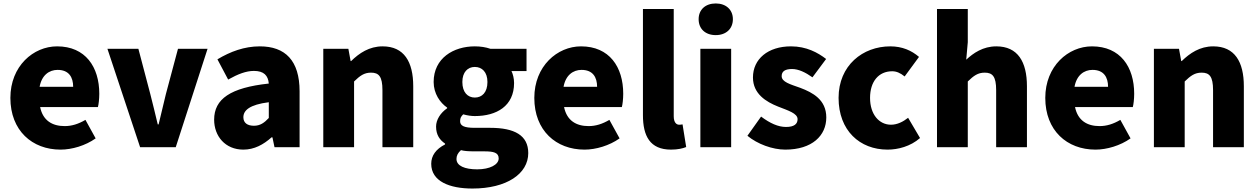

<svg xmlns="http://www.w3.org/2000/svg" viewBox="-20 -851 7277 1110"><path d="M330 14C396 14 474 -9 533 -51L474 -158C433 -134 395 -122 354 -122C282 -122 228 -154 212 -232H546C550 -246 554 -277 554 -309C554 -464 474 -583 310 -583C173 -583 40 -469 40 -285C40 -96 166 14 330 14ZM209 -349C221 -416 264 -447 313 -447C378 -447 403 -405 403 -349Z M790 0H996L1180 -569H1009L939 -307C925 -251 911 -192 897 -132H892C877 -192 864 -251 849 -307L780 -569H601Z M1387 14C1450 14 1503 -15 1550 -57H1555L1567 0H1712V-323C1712 -501 1629 -583 1482 -583C1393 -583 1312 -553 1237 -508L1299 -391C1356 -423 1403 -441 1448 -441C1506 -441 1530 -414 1534 -368C1312 -344 1218 -279 1218 -159C1218 -64 1282 14 1387 14ZM1448 -124C1411 -124 1387 -140 1387 -173C1387 -213 1423 -246 1534 -260V-169C1508 -141 1484 -124 1448 -124Z M1849 0H2027V-380C2061 -413 2085 -431 2125 -431C2170 -431 2191 -409 2191 -330V0H2369V-352C2369 -494 2316 -583 2192 -583C2115 -583 2057 -544 2010 -498H2007L1994 -569H1849Z M2711 239C2909 239 3034 154 3034 34C3034 -69 2954 -112 2814 -112H2724C2663 -112 2640 -124 2640 -150C2640 -170 2646 -178 2658 -190C2683 -183 2706 -180 2725 -180C2851 -180 2952 -238 2952 -371C2952 -398 2945 -424 2937 -440H3024V-569H2815C2789 -578 2758 -583 2725 -583C2602 -583 2487 -515 2487 -377C2487 -310 2524 -257 2565 -229V-225C2527 -199 2501 -159 2501 -119C2501 -71 2523 -41 2553 -21V-16C2500 11 2473 49 2473 96C2473 198 2580 239 2711 239ZM2725 -287C2684 -287 2653 -317 2653 -377C2653 -434 2684 -464 2725 -464C2767 -464 2798 -434 2798 -377C2798 -317 2767 -287 2725 -287ZM2739 128C2667 128 2619 108 2619 68C2619 49 2627 33 2645 17C2663 22 2685 24 2726 24H2780C2833 24 2863 31 2863 65C2863 101 2812 128 2739 128Z M3359 14C3425 14 3503 -9 3562 -51L3503 -158C3462 -134 3424 -122 3383 -122C3311 -122 3257 -154 3241 -232H3575C3579 -246 3583 -277 3583 -309C3583 -464 3503 -583 3339 -583C3202 -583 3069 -469 3069 -285C3069 -96 3195 14 3359 14ZM3238 -349C3250 -416 3293 -447 3342 -447C3407 -447 3432 -405 3432 -349Z M3859 14C3899 14 3928 7 3947 -1L3926 -132C3916 -130 3912 -130 3906 -130C3892 -130 3875 -141 3875 -179V-799H3697V-185C3697 -66 3737 14 3859 14Z M4029 0H4207V-569H4029ZM4118 -648C4177 -648 4217 -684 4217 -740C4217 -795 4177 -831 4118 -831C4058 -831 4019 -795 4019 -740C4019 -684 4058 -648 4118 -648Z M4520 14C4675 14 4757 -67 4757 -172C4757 -275 4678 -316 4607 -343C4548 -364 4499 -377 4499 -411C4499 -438 4518 -452 4559 -452C4596 -452 4636 -433 4677 -404L4756 -510C4708 -547 4642 -583 4553 -583C4420 -583 4333 -510 4333 -403C4333 -308 4410 -262 4478 -235C4536 -212 4591 -196 4591 -162C4591 -134 4571 -117 4524 -117C4479 -117 4432 -138 4380 -177L4301 -66C4359 -18 4446 14 4520 14Z M5111 14C5171 14 5243 -4 5299 -53L5230 -170C5201 -147 5167 -130 5131 -130C5062 -130 5010 -190 5010 -285C5010 -379 5059 -439 5138 -439C5162 -439 5184 -430 5210 -409L5293 -522C5250 -559 5196 -583 5127 -583C4968 -583 4828 -473 4828 -285C4828 -96 4951 14 5111 14Z M5397 0H5575V-380C5609 -413 5633 -431 5673 -431C5718 -431 5739 -409 5739 -330V0H5917V-352C5917 -494 5864 -583 5740 -583C5663 -583 5607 -544 5566 -506L5575 -607V-799H5397Z M6313 14C6379 14 6457 -9 6516 -51L6457 -158C6416 -134 6378 -122 6337 -122C6265 -122 6211 -154 6195 -232H6529C6533 -246 6537 -277 6537 -309C6537 -464 6457 -583 6293 -583C6156 -583 6023 -469 6023 -285C6023 -96 6149 14 6313 14ZM6192 -349C6204 -416 6247 -447 6296 -447C6361 -447 6386 -405 6386 -349Z M6651 0H6829V-380C6863 -413 6887 -431 6927 -431C6972 -431 6993 -409 6993 -330V0H7171V-352C7171 -494 7118 -583 6994 -583C6917 -583 6859 -544 6812 -498H6809L6796 -569H6651Z"/></svg>

Font: Noto Sans TC Black
Style: Regular
Weight: 900
Designer: Ryoko NISHIZUKA 西塚涼子 (kana, bopomofo & ideographs); Paul D. Hunt (Latin, Greek & Cyrillic); Sandoll Communications 산돌커뮤니
Foundry: Adobe
Version: Version 2.004;hotconv 1.0.118;makeotfexe 2.5.65603